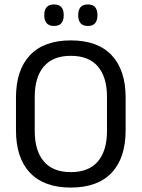

<svg xmlns="http://www.w3.org/2000/svg" viewBox="-20 -833 638 865"><path d="M299 12Q178 12 115 -54.8Q52 -121.5 52 -246V-393.5Q52 -517.5 115 -584.2Q178 -651 299 -651Q420 -651 483 -584.2Q546 -517.5 546 -393.5V-246Q546 -121.5 483 -54.8Q420 12 299 12ZM299 -57.5Q380 -57.5 421 -105.8Q462 -154 462 -242.5V-397Q462 -485.5 421 -533.5Q380 -581.5 299 -581.5Q218.5 -581.5 177.5 -533.5Q136.5 -485.5 136.5 -397V-242.5Q136.5 -154 177.5 -105.8Q218.5 -57.5 299 -57.5ZM223 -716Q201.5 -716 190.5 -728.2Q179.5 -740.5 179.5 -763V-766.5Q179.5 -789 190.5 -801Q201.5 -813 223 -813Q245.5 -813 256.2 -801Q267 -789 267 -766.5V-763Q267 -740.5 256.2 -728.2Q245.5 -716 223 -716ZM376 -716Q354 -716 343.2 -728.2Q332.5 -740.5 332.5 -763V-766.5Q332.5 -789 343.2 -801Q354 -813 376 -813Q397.5 -813 408.2 -801Q419 -789 419 -766.5V-763Q419 -740.5 408.2 -728.2Q397.5 -716 376 -716Z"/></svg>

Font: Anek Gurmukhi
Style: Regular
Weight: 400
Designer: Sarang Kulkarni (Gurmukhi), Yesha Goshar (Latin)
Foundry: Ek Type
Version: Version 1.003